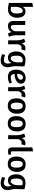

<svg xmlns="http://www.w3.org/2000/svg" viewBox="2286 -3052 983 5595"><g transform="rotate(90 2777.5 -254.5)"><path d="M65 -23V-705L180 -725V-421Q217 -506 313 -506Q404 -506 450.5 -440Q497 -374 497 -258Q497 -143 430 -68.5Q363 6 258 6Q209 6 131 -8Q98 -14 65 -23ZM294 -425Q247 -425 213.5 -365Q180 -305 180 -229V-85Q220 -75 245 -75Q373 -75 373 -248Q373 -288 370.5 -315Q368 -342 360.5 -370Q353 -398 336.5 -411.5Q320 -425 294 -425Z M892 -254V-498H1007V-241Q1007 -141 1031 -75Q1041 -46 1056 -28L965 8Q956 -1 944 -20Q921 -60 915 -102Q889 -47 842.5 -20.5Q796 6 738 6Q671 6 634 -31Q592 -73 592 -166V-498H707V-169Q707 -79 772 -79Q819 -79 857.5 -129Q896 -179 892 -254Z M1370 -393Q1333 -393 1304 -361Q1275 -329 1270 -276V0H1155V-252Q1155 -349 1130 -418Q1119 -447 1106 -465L1197 -501L1216 -474Q1237 -438 1245 -397Q1283 -505 1389 -505Q1408 -505 1432 -499L1451 -494L1419 -382Q1418 -382 1406 -387Q1390 -393 1370 -393Z M1818 -84Q1816 -86 1815 -91Q1814 -96 1813 -98Q1778 6 1663 6Q1572 6 1525.5 -60Q1479 -126 1479 -242Q1479 -357 1546 -431.5Q1613 -506 1718 -506Q1800 -506 1898 -479L1914 -477L1909 -203Q1907 -162 1923.5 -97Q1940 -32 1940 7Q1940 116 1879 170Q1818 224 1714 216Q1654 212 1604 193Q1578 186 1556 175L1584 87Q1674 121 1714 125Q1769 130 1800 101Q1831 72 1833 23.5Q1835 -25 1818 -84ZM1682 -75Q1728 -75 1761 -132Q1794 -189 1796 -263V-414Q1748 -425 1731 -425Q1603 -425 1603 -252Q1603 -212 1605.5 -185Q1608 -158 1615.5 -130Q1623 -102 1639.5 -88.5Q1656 -75 1682 -75Z M2010 -237Q2010 -367 2077.5 -438.5Q2145 -510 2251 -510Q2336 -510 2377 -471Q2418 -432 2418 -368Q2418 -293 2339.5 -241.5Q2261 -190 2132 -188Q2139 -136 2163.5 -106Q2188 -76 2242 -76Q2282 -76 2335 -93Q2359 -100 2384 -111L2414 -39Q2395 -29 2358 -16Q2291 7 2226 7Q2010 7 2010 -237ZM2242 -431Q2135 -431 2129 -261Q2215 -263 2259 -295.5Q2303 -328 2303 -368Q2303 -397 2286 -414Q2269 -431 2242 -431Z M2737 -393Q2700 -393 2671 -361Q2642 -329 2637 -276V0H2522V-252Q2522 -349 2497 -418Q2486 -447 2473 -465L2564 -501L2583 -474Q2604 -438 2612 -397Q2650 -505 2756 -505Q2775 -505 2799 -499L2818 -494L2786 -382Q2785 -382 2773 -387Q2757 -393 2737 -393Z M3074 -510Q3293 -510 3293 -255Q3293 -138 3234 -64Q3175 10 3065 10Q2846 10 2846 -244Q2846 -362 2904.5 -436Q2963 -510 3074 -510ZM3064 -425Q3011 -425 2990.5 -380Q2970 -335 2970 -254Q2970 -170 2993 -122.5Q3016 -75 3075 -75Q3128 -75 3148.5 -119.5Q3169 -164 3169 -245Q3169 -330 3146 -377.5Q3123 -425 3064 -425Z M3591 -510Q3810 -510 3810 -255Q3810 -138 3751 -64Q3692 10 3582 10Q3363 10 3363 -244Q3363 -362 3421.5 -436Q3480 -510 3591 -510ZM3581 -425Q3528 -425 3507.5 -380Q3487 -335 3487 -254Q3487 -170 3510 -122.5Q3533 -75 3592 -75Q3645 -75 3665.5 -119.5Q3686 -164 3686 -245Q3686 -330 3663 -377.5Q3640 -425 3581 -425Z M4134 -393Q4097 -393 4068 -361Q4039 -329 4034 -276V0H3919V-252Q3919 -349 3894 -418Q3883 -447 3870 -465L3961 -501L3980 -474Q4001 -438 4009 -397Q4047 -505 4153 -505Q4172 -505 4196 -499L4215 -494L4183 -382Q4182 -382 4170 -387Q4154 -393 4134 -393Z M4386 4Q4331 4 4303 -26.5Q4275 -57 4275 -109V-705L4390 -726V-120Q4390 -79 4425 -79Q4447 -79 4462 -83L4478 -87L4492 -14L4463 -5Q4429 4 4386 4Z M4770 -510Q4989 -510 4989 -255Q4989 -138 4930 -64Q4871 10 4761 10Q4542 10 4542 -244Q4542 -362 4600.5 -436Q4659 -510 4770 -510ZM4760 -425Q4707 -425 4686.5 -380Q4666 -335 4666 -254Q4666 -170 4689 -122.5Q4712 -75 4771 -75Q4824 -75 4844.5 -119.5Q4865 -164 4865 -245Q4865 -330 4842 -377.5Q4819 -425 4760 -425Z M5398 -84Q5396 -86 5395 -91Q5394 -96 5393 -98Q5358 6 5243 6Q5152 6 5105.5 -60Q5059 -126 5059 -242Q5059 -357 5126 -431.5Q5193 -506 5298 -506Q5380 -506 5478 -479L5494 -477L5489 -203Q5487 -162 5503.5 -97Q5520 -32 5520 7Q5520 116 5459 170Q5398 224 5294 216Q5234 212 5184 193Q5158 186 5136 175L5164 87Q5254 121 5294 125Q5349 130 5380 101Q5411 72 5413 23.5Q5415 -25 5398 -84ZM5262 -75Q5308 -75 5341 -132Q5374 -189 5376 -263V-414Q5328 -425 5311 -425Q5183 -425 5183 -252Q5183 -212 5185.5 -185Q5188 -158 5195.5 -130Q5203 -102 5219.5 -88.5Q5236 -75 5262 -75Z"/></g></svg>

Font: Amaranth
Style: Regular
Weight: 400
Designer: Gesine Todt
Foundry: Gesine Todt
Version: Version 1.000